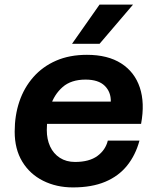

<svg xmlns="http://www.w3.org/2000/svg" viewBox="-20 -805 690 837"><path d="M298 12Q226 12 168 -17Q110 -46 77 -100.5Q44 -155 44 -231Q44 -302 64.5 -362.5Q85 -423 125.5 -469Q166 -515 224.5 -540.5Q283 -566 359 -566Q450 -566 508.5 -528.5Q567 -491 589.5 -423.5Q612 -356 595 -265H152L174 -362H463Q464 -404 436.5 -431Q409 -458 353 -458Q290 -458 253 -425.5Q216 -393 200 -342.5Q184 -292 184 -238Q184 -198 198.5 -166.5Q213 -135 241 -117Q269 -99 307 -99Q369 -99 404.5 -125Q440 -151 450 -192H588Q571 -129 534 -83Q497 -37 438.5 -12.5Q380 12 298 12ZM294 -614 414 -785H560L414 -614Z"/></svg>

Font: Azeret Mono Thin SemiBold
Style: Italic
Weight: 600
Italic angle: -12°
Version: Version 1.002